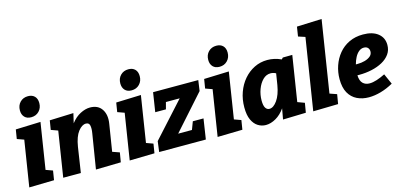

<svg xmlns="http://www.w3.org/2000/svg" viewBox="-70 -1259 3638 1736"><g transform="rotate(-15 1749.5 -390.5)"><path d="M34 5 102 -424 38 -447 52 -533 285 -541 217 -110 281 -87 267 0ZM216 -603Q176 -603 154 -626.5Q132 -650 132 -689Q132 -736 161 -765.5Q190 -795 235 -795Q274 -795 296.5 -772.5Q319 -750 319 -709Q319 -663 290 -633Q261 -603 216 -603Z M658 5 711 -322Q718 -363 712.5 -391.5Q707 -420 677 -420Q640 -420 604.5 -374.5Q569 -329 554 -236L518 0H353L420 -424L356 -447L370 -533L593 -541L572 -451Q611 -502 659 -526.5Q707 -551 750 -551Q825 -551 860 -498Q895 -445 881 -362L841 -112L907 -89L892 0Z M974 5 1042 -424 978 -447 992 -533 1225 -541 1157 -110 1221 -87 1207 0ZM1156 -603Q1116 -603 1094 -626.5Q1072 -650 1072 -689Q1072 -736 1101 -765.5Q1130 -795 1175 -795Q1214 -795 1236.5 -772.5Q1259 -750 1259 -709Q1259 -663 1230 -633Q1201 -603 1156 -603Z M1717 -190 1688 0H1251L1264 -99L1556 -421H1427L1410 -357H1310L1338 -537H1761L1747 -438L1460 -116H1589L1617 -190Z M1797 5 1865 -424 1801 -447 1815 -533 2048 -541 1980 -110 2044 -87 2030 0ZM1979 -603Q1939 -603 1917 -626.5Q1895 -650 1895 -689Q1895 -736 1924 -765.5Q1953 -795 1998 -795Q2037 -795 2059.5 -772.5Q2082 -750 2082 -709Q2082 -663 2053 -633Q2024 -603 1979 -603Z M2248 14Q2208 14 2174 -7.5Q2140 -29 2119.5 -73.5Q2099 -118 2099 -190Q2099 -265 2122.5 -330.5Q2146 -396 2188.5 -445.5Q2231 -495 2287.5 -523Q2344 -551 2410 -551Q2442 -551 2474 -544Q2506 -537 2539 -522L2552 -536L2641 -537L2574 -113L2639 -89L2624 0L2409 6L2427 -94Q2390 -41 2342 -13.5Q2294 14 2248 14ZM2317 -119Q2354 -119 2389.5 -169Q2425 -219 2440 -308L2457 -414Q2432 -427 2407 -427Q2366 -427 2334.5 -395.5Q2303 -364 2284.5 -314Q2266 -264 2266 -209Q2266 -163 2279.5 -141Q2293 -119 2317 -119Z M2692 5 2798 -663 2734 -684 2748 -773 2981 -782 2875 -112 2941 -89 2926 0Z M3213 13Q3151 13 3102 -11Q3053 -35 3025 -85Q2997 -135 2997 -214Q2997 -279 3017.5 -339Q3038 -399 3077.5 -447Q3117 -495 3174.5 -522.5Q3232 -550 3305 -550Q3394 -550 3444.5 -510Q3495 -470 3495 -402Q3495 -353 3469 -316.5Q3443 -280 3398.5 -255.5Q3354 -231 3297.5 -218.5Q3241 -206 3180 -206Q3171 -206 3162 -206Q3164 -154 3188 -130.5Q3212 -107 3251 -107Q3281 -107 3318.5 -119Q3356 -131 3398 -152L3442 -53Q3383 -20 3324.5 -3.5Q3266 13 3213 13ZM3282 -433Q3256 -433 3234.5 -415Q3213 -397 3198 -368Q3183 -339 3174 -305Q3181 -305 3191 -305Q3226 -305 3258.5 -314Q3291 -323 3311.5 -340.5Q3332 -358 3332 -385Q3332 -406 3319 -419.5Q3306 -433 3282 -433Z"/></g></svg>

Font: Bitter ExtraBold
Style: Italic
Weight: 800
Italic angle: -9°
Designer: Sol Matas, and Bitter project Authors
Foundry: Sol Matas
Version: Version 2.001